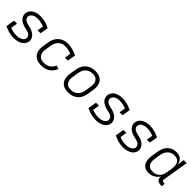

<svg xmlns="http://www.w3.org/2000/svg" viewBox="309 -1751 2981 2981"><g transform="rotate(45 1800.0 -260.0)"><path d="M259 8Q202 8 149 -6.5Q96 -21 49 -45L73 -187H138L120 -78Q152 -65 187 -57.5Q222 -50 259 -50Q273 -50 287 -51.5Q301 -53 315 -56Q329 -59 343 -65Q357 -71 369.5 -80Q382 -89 391 -102Q400 -115 402 -129Q405 -148 397.5 -165.5Q390 -183 376 -194.5Q362 -206 344.5 -212Q327 -218 309 -222.5Q291 -227 273 -231Q255 -235 237.5 -241Q220 -247 203 -255Q186 -263 172 -273.5Q158 -284 146 -297.5Q134 -311 126.5 -327.5Q119 -344 116 -362.5Q113 -381 116 -401Q119 -421 130 -440.5Q141 -460 157 -475.5Q173 -491 192.5 -501Q212 -511 232.5 -517Q253 -523 273.5 -525.5Q294 -528 315 -528Q371 -528 424 -513.5Q477 -499 524 -475L502 -340H437L454 -442Q421 -454 387 -462Q353 -470 316 -470Q296 -470 274.5 -466.5Q253 -463 234 -454.5Q215 -446 199 -429Q183 -412 180 -392Q176 -372 184 -355Q192 -338 205.5 -326.5Q219 -315 236.5 -308.5Q254 -302 272 -297.5Q290 -293 308.5 -289Q327 -285 344.5 -279Q362 -273 378 -265Q394 -257 409 -246.5Q424 -236 435.5 -222.5Q447 -209 455 -192.5Q463 -176 466 -157.5Q469 -139 466 -120Q462 -99 450.5 -79Q439 -59 422.5 -44Q406 -29 385.5 -19Q365 -9 344 -3Q323 3 301.5 5.5Q280 8 259 8Z M863 8Q832 8 802 2.5Q772 -3 746.5 -17.5Q721 -32 703 -55Q685 -78 676 -106Q667 -134 666.5 -165.5Q666 -197 671 -228L688 -328Q692 -355 701 -381Q710 -407 726 -431Q742 -455 764 -474Q786 -493 811.5 -505.5Q837 -518 864 -523Q891 -528 918 -528Q974 -528 1025.5 -513Q1077 -498 1124 -475L1102 -340H1037L1054 -441Q1022 -453 988.5 -461.5Q955 -470 920 -470Q900 -470 879.5 -466Q859 -462 840.5 -452.5Q822 -443 806 -428Q790 -413 779 -395Q768 -377 761.5 -357.5Q755 -338 751 -318L735 -218Q731 -197 731 -175Q731 -153 737 -133.5Q743 -114 754.5 -97Q766 -80 783 -69.5Q800 -59 821 -54.5Q842 -50 864 -50Q890 -50 916 -56.5Q942 -63 965.5 -78.5Q989 -94 1006.5 -116.5Q1024 -139 1034 -164L1091 -143Q1077 -110 1054 -80Q1031 -50 1000 -29.5Q969 -9 933.5 -0.5Q898 8 863 8Z M1452 8Q1421 8 1391.5 2Q1362 -4 1338 -19Q1314 -34 1297.5 -57.5Q1281 -81 1273.5 -109Q1266 -137 1266 -167Q1266 -197 1271 -228L1288 -328Q1292 -355 1301 -381.5Q1310 -408 1326 -432Q1342 -456 1364.5 -475Q1387 -494 1413.5 -506.5Q1440 -519 1467 -523.5Q1494 -528 1521 -528Q1552 -528 1581.5 -522Q1611 -516 1635 -501Q1659 -486 1675.5 -462.5Q1692 -439 1699.5 -411Q1707 -383 1707 -353Q1707 -323 1702 -292L1685 -192Q1681 -165 1672 -138.5Q1663 -112 1647 -88Q1631 -64 1608.5 -45Q1586 -26 1560 -13.5Q1534 -1 1506.5 3.5Q1479 8 1452 8ZM1453 -50Q1473 -50 1493 -54Q1513 -58 1532 -67.5Q1551 -77 1567 -92Q1583 -107 1594 -124.5Q1605 -142 1612 -162Q1619 -182 1622 -202L1639 -302Q1642 -323 1642.5 -344Q1643 -365 1638.5 -384.5Q1634 -404 1623.5 -421Q1613 -438 1597.5 -449.5Q1582 -461 1562 -465.5Q1542 -470 1521 -470Q1501 -470 1480.5 -466Q1460 -462 1441 -452.5Q1422 -443 1406 -428Q1390 -413 1379 -395.5Q1368 -378 1361.5 -358Q1355 -338 1351 -318L1335 -218Q1331 -197 1330.5 -176Q1330 -155 1335 -135.5Q1340 -116 1350 -99Q1360 -82 1375.5 -70.5Q1391 -59 1411.5 -54.5Q1432 -50 1453 -50Z M2059 8Q2002 8 1949 -6.5Q1896 -21 1849 -45L1873 -187H1938L1920 -78Q1952 -65 1987 -57.5Q2022 -50 2059 -50Q2073 -50 2087 -51.5Q2101 -53 2115 -56Q2129 -59 2143 -65Q2157 -71 2169.5 -80Q2182 -89 2191 -102Q2200 -115 2202 -129Q2205 -148 2197.5 -165.5Q2190 -183 2176 -194.5Q2162 -206 2144.5 -212Q2127 -218 2109 -222.5Q2091 -227 2073 -231Q2055 -235 2037.5 -241Q2020 -247 2003 -255Q1986 -263 1972 -273.5Q1958 -284 1946 -297.5Q1934 -311 1926.5 -327.5Q1919 -344 1916 -362.5Q1913 -381 1916 -401Q1919 -421 1930 -440.5Q1941 -460 1957 -475.5Q1973 -491 1992.5 -501Q2012 -511 2032.5 -517Q2053 -523 2073.5 -525.5Q2094 -528 2115 -528Q2171 -528 2224 -513.5Q2277 -499 2324 -475L2302 -340H2237L2254 -442Q2221 -454 2187 -462Q2153 -470 2116 -470Q2096 -470 2074.5 -466.5Q2053 -463 2034 -454.5Q2015 -446 1999 -429Q1983 -412 1980 -392Q1976 -372 1984 -355Q1992 -338 2005.5 -326.5Q2019 -315 2036.5 -308.5Q2054 -302 2072 -297.5Q2090 -293 2108.5 -289Q2127 -285 2144.5 -279Q2162 -273 2178 -265Q2194 -257 2209 -246.5Q2224 -236 2235.5 -222.5Q2247 -209 2255 -192.5Q2263 -176 2266 -157.5Q2269 -139 2266 -120Q2262 -99 2250.5 -79Q2239 -59 2222.5 -44Q2206 -29 2185.5 -19Q2165 -9 2144 -3Q2123 3 2101.5 5.5Q2080 8 2059 8Z M2659 8Q2602 8 2549 -6.5Q2496 -21 2449 -45L2473 -187H2538L2520 -78Q2552 -65 2587 -57.5Q2622 -50 2659 -50Q2673 -50 2687 -51.5Q2701 -53 2715 -56Q2729 -59 2743 -65Q2757 -71 2769.5 -80Q2782 -89 2791 -102Q2800 -115 2802 -129Q2805 -148 2797.5 -165.5Q2790 -183 2776 -194.5Q2762 -206 2744.5 -212Q2727 -218 2709 -222.5Q2691 -227 2673 -231Q2655 -235 2637.5 -241Q2620 -247 2603 -255Q2586 -263 2572 -273.5Q2558 -284 2546 -297.5Q2534 -311 2526.5 -327.5Q2519 -344 2516 -362.5Q2513 -381 2516 -401Q2519 -421 2530 -440.5Q2541 -460 2557 -475.5Q2573 -491 2592.5 -501Q2612 -511 2632.5 -517Q2653 -523 2673.5 -525.5Q2694 -528 2715 -528Q2771 -528 2824 -513.5Q2877 -499 2924 -475L2902 -340H2837L2854 -442Q2821 -454 2787 -462Q2753 -470 2716 -470Q2696 -470 2674.5 -466.5Q2653 -463 2634 -454.5Q2615 -446 2599 -429Q2583 -412 2580 -392Q2576 -372 2584 -355Q2592 -338 2605.5 -326.5Q2619 -315 2636.5 -308.5Q2654 -302 2672 -297.5Q2690 -293 2708.5 -289Q2727 -285 2744.5 -279Q2762 -273 2778 -265Q2794 -257 2809 -246.5Q2824 -236 2835.5 -222.5Q2847 -209 2855 -192.5Q2863 -176 2866 -157.5Q2869 -139 2866 -120Q2862 -99 2850.5 -79Q2839 -59 2822.5 -44Q2806 -29 2785.5 -19Q2765 -9 2744 -3Q2723 3 2701.5 5.5Q2680 8 2659 8Z M3216 8Q3188 8 3161.5 0.5Q3135 -7 3115.5 -24Q3096 -41 3084.5 -65.5Q3073 -90 3068.5 -116.5Q3064 -143 3065.5 -171.5Q3067 -200 3071 -228L3088 -328Q3092 -353 3100.5 -378.5Q3109 -404 3122 -427.5Q3135 -451 3155 -471Q3175 -491 3199 -504Q3223 -517 3249 -522.5Q3275 -528 3301 -528Q3328 -528 3354 -521Q3380 -514 3400 -498Q3420 -482 3431.5 -459Q3443 -436 3449 -410L3467 -520H3532L3462 -96Q3460 -86 3461 -77Q3462 -68 3467.5 -61.5Q3473 -55 3481.5 -52.5Q3490 -50 3499 -50H3515V8H3489Q3468 8 3448.5 2.5Q3429 -3 3415 -16.5Q3401 -30 3396.5 -50.5Q3392 -71 3396 -92Q3382 -68 3362 -48.5Q3342 -29 3318 -16Q3294 -3 3267.5 2.5Q3241 8 3216 8ZM3249 -50Q3268 -50 3287.5 -53.5Q3307 -57 3325 -66Q3343 -75 3359 -89Q3375 -103 3386 -120.5Q3397 -138 3403.5 -157Q3410 -176 3413 -195L3430 -295Q3433 -316 3433.5 -337.5Q3434 -359 3430.5 -379Q3427 -399 3417.5 -417Q3408 -435 3393 -447.5Q3378 -460 3357.5 -465Q3337 -470 3316 -470Q3297 -470 3276.5 -466Q3256 -462 3238 -452Q3220 -442 3204.5 -427Q3189 -412 3178 -394.5Q3167 -377 3161 -357.5Q3155 -338 3151 -318L3135 -218Q3131 -198 3131 -177Q3131 -156 3134.5 -136.5Q3138 -117 3147.5 -100Q3157 -83 3172.5 -71Q3188 -59 3208 -54.5Q3228 -50 3249 -50Z"/></g></svg>

Font: Iosevka Etoile Light
Style: Italic
Weight: 300
Italic angle: -9°
Designer: Belleve Invis
Foundry: Belleve Invis
Version: Version 22.1.2; ttfautohint (v1.8.4)